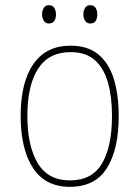

<svg xmlns="http://www.w3.org/2000/svg" viewBox="-20 -714 540 744"><path d="M251 10Q155 10 107.5 -63.5Q60 -137 60 -265Q60 -395 109.5 -466Q159 -537 253 -537Q321 -537 362 -502.5Q403 -468 421.5 -406.5Q440 -345 440 -264Q440 -136 394.5 -63Q349 10 251 10ZM251 -15Q337 -15 375.5 -81Q414 -147 414 -265Q414 -338 398.5 -393.5Q383 -449 348 -480.5Q313 -512 253 -512Q169 -512 127.5 -447.5Q86 -383 86 -265Q86 -149 126 -82Q166 -15 251 -15ZM329 -623Q316 -623 309.5 -634Q303 -645 303 -658Q303 -672 309.5 -683Q316 -694 329 -694Q344 -694 350.5 -683.5Q357 -673 357 -658Q357 -643 351 -633Q345 -623 329 -623ZM169 -623Q156 -623 149.5 -634Q143 -645 143 -658Q143 -672 149.5 -683Q156 -694 169 -694Q184 -694 190.5 -683Q197 -672 197 -658Q197 -643 190.5 -633Q184 -623 169 -623Z"/></svg>

Font: Noto Sans Mono ExtraCondensed Thin
Style: Regular
Weight: 100
Width: 2
Designer: Monotype Design Team
Foundry: Monotype Imaging Inc.
Version: Version 2.014; ttfautohint (v1.8.4.7-5d5b)